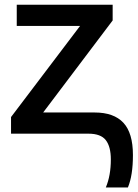

<svg xmlns="http://www.w3.org/2000/svg" viewBox="-20 -573 590 823"><path d="M27.3 0V-71.3L323.2 -461.9H51.8V-552.7H462.9V-485.4L165 -90.8H385.7Q467.8 -90.8 508.8 -46.9Q549.8 -2.9 549.8 91.8Q549.8 178.7 528.3 230.5H433.6Q455.1 179.7 455.1 110.4Q455.1 55.7 433.6 27.8Q412.1 0 359.4 0Z"/></svg>

Font: Gothic A1 SemiBold
Style: Regular
Weight: 600
Version: Version 2.50